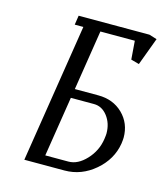

<svg xmlns="http://www.w3.org/2000/svg" viewBox="-84 -577 550 642"><g transform="rotate(15 191.0 -256.0)"><path d="M59.1 0 134.8 -480H105L109.9 -512.2H355L381.8 -503.9L346.2 -408.2L317.9 -416L313 -480H193.8L161.1 -272H242.2Q293.9 -272 327.4 -239.3Q360.8 -206.5 360.8 -157.2Q360.8 -150.9 358.9 -136.2Q349.6 -79.6 303 -39.8Q256.3 0 198.2 0ZM123 -32.2H203.1Q235.4 -32.2 264.4 -63.2Q293.5 -94.2 299.8 -136.2Q301.8 -149.9 301.8 -155.8Q301.8 -190.9 282.7 -215.6Q263.7 -240.2 235.8 -240.2H155.8Z"/></g></svg>

Font: Gawaa
Style: Italic
Weight: 400
Designer: T. Christopher White
Version: Version 1.0